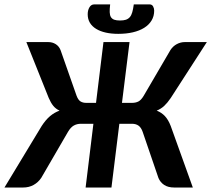

<svg xmlns="http://www.w3.org/2000/svg" viewBox="-36 -836 942 856"><path d="M179.2 -648.4Q197.8 -648.4 212.4 -639.2Q227.1 -629.9 233.9 -612.8L305.2 -409.7Q312.5 -390.1 323 -383.8Q333.5 -377.4 348.1 -377.4H392.1L425.3 -648.4H541.5L507.8 -377.4H553.2Q568.4 -377.4 580.6 -383.3Q592.8 -389.2 604.5 -408.7L724.1 -613.3Q735.4 -630.4 752.4 -639.4Q769.5 -648.4 788.1 -648.4H886.2L725.1 -398.9Q710.9 -377.9 696.5 -364.3Q682.1 -350.6 662.6 -342.8Q684.1 -334.5 699.2 -318.4Q714.4 -302.2 725.1 -274.4L823.7 0H740.7Q713.4 0 696 -11.5Q678.7 -22.9 670.4 -42.5L600.1 -248Q593.3 -267.6 581.5 -275.9Q569.8 -284.2 551.8 -284.2H496.1L460.9 0H345.7L380.4 -284.2H325.2Q307.1 -284.2 293.2 -276.4Q279.3 -268.6 267.6 -249L147.9 -43Q134.3 -22.9 113.8 -11.5Q93.3 0 66.9 0H-16.1L149.9 -274.4Q168 -302.2 187.3 -318.4Q206.5 -334.5 229.5 -342.8Q212.4 -350.6 201.4 -364.3Q190.4 -377.9 181.2 -399.4L81.5 -648.4ZM499 -744.6Q514.6 -744.6 525.1 -748Q535.6 -751.5 542.7 -759.5Q549.8 -767.6 553.7 -781.5Q557.6 -795.4 560.5 -816.4H630.9Q641.6 -816.4 646.5 -807.6Q651.4 -798.8 651.4 -788.6Q651.4 -763.7 639.6 -744.4Q627.9 -725.1 606.7 -711.9Q585.4 -698.7 556.2 -691.9Q526.9 -685.1 491.2 -685.1Q460.4 -685.1 435.5 -690.7Q410.6 -696.3 392.6 -707.3Q374.5 -718.3 364.7 -734.6Q355 -751 355 -772.5Q355 -790.5 362.8 -803.5Q370.6 -816.4 384.3 -816.4H455.1Q452.6 -795.4 453.1 -781.5Q453.6 -767.6 458.7 -759.5Q463.9 -751.5 473.6 -748Q483.4 -744.6 499 -744.6Z"/></svg>

Font: Carlito
Style: Bold Italic
Weight: 700
Italic angle: -7°
Designer: Lukasz Dziedzic
Foundry: tyPoland Lukasz Dziedzic
Version: Version 1.104